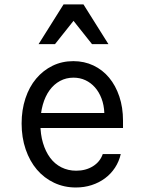

<svg xmlns="http://www.w3.org/2000/svg" viewBox="-20 -821 640 851"><path d="M124.4 -253.8H525.2V-286.2Q525.2 -344.8 508.9 -393.3Q492.6 -441.9 463.6 -476.7Q434.6 -511.6 394 -530.8Q353.4 -550 305.1 -550Q254.8 -550 212.9 -529.5Q171 -509 140.3 -472.5Q109.6 -436 92.7 -384.9Q75.8 -333.8 75.8 -273.7Q75.8 -211.6 93.7 -159.2Q111.7 -106.8 143.4 -69.4Q175.2 -32 219.6 -11Q264 10 316 10Q353.5 10 386.2 -0.6Q419 -11.2 445.3 -30.7Q471.6 -50.2 489.6 -77.6Q507.6 -105 515.2 -138H435.4Q423.4 -103.6 391.7 -84Q360 -64.4 317.8 -64.4Q281.9 -64.4 252.2 -79.3Q222.6 -94.2 202.2 -121.7Q181.8 -149.2 170.4 -187.6Q159 -226 159 -272.9Q159 -318.8 169.6 -356.5Q180.2 -394.2 199.6 -420.9Q219 -447.6 246.1 -462.2Q273.2 -476.8 305.6 -476.8Q334.4 -476.8 358.4 -465.6Q382.4 -454.4 400.6 -434Q418.8 -413.6 429.9 -384.6Q441 -355.6 442.4 -320.2H124.4ZM151 -625.4H223.8L305.8 -728.6L387.8 -625.4H460.6L350 -801.4H261.6Z"/></svg>

Font: CommitMonoV142 ExtLt
Style: Regular
Weight: 200
Monospace: yes
Designer: Eigil Nikolajsen
Foundry: Eigil Nikolajsen
Version: Version 1.142